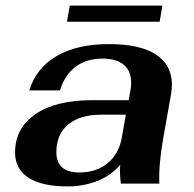

<svg xmlns="http://www.w3.org/2000/svg" viewBox="-20 -658 694 688"><path d="M34 -111Q34 -199 107 -249Q180 -299 310 -299H441L447 -332Q450 -347 450 -361Q450 -404 423.5 -426Q397 -448 347 -448Q290 -448 251 -419Q212 -390 195 -334H85Q110 -415 183.5 -457.5Q257 -500 370 -500Q482 -500 539 -462.5Q596 -425 596 -355Q596 -339 593 -321L565 -163Q548 -68 551 0H413Q412 -10 411 -21Q410 -32 410 -45Q410 -59 411 -67Q374 -26 325 -8Q276 10 224 10Q129 10 81.5 -21.5Q34 -53 34 -111ZM416 -163 431 -247H342Q267 -247 224.5 -212Q182 -177 182 -113Q182 -40 264 -40Q326 -40 366 -73.5Q406 -107 416 -163ZM230 -638H562L552 -580H220Z"/></svg>

Font: Fahkwang
Style: Bold Italic
Weight: 700
Italic angle: -10°
Designer: Suppakit Chalermlarp | Katatrad Co.,Ltd.
Foundry: Cadson Demak Co.,Ltd.
Version: Version 1.000; ttfautohint (v1.6)